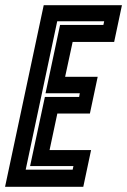

<svg xmlns="http://www.w3.org/2000/svg" viewBox="-44 -720 490 740"><path d="M-24.5 0 124.5 -700H426L396 -558.5H236L207 -424H332.5L302.5 -282.5H177L147 -141.5H307L277 0ZM55 -66H236L239 -80H72L129 -346.5H261L263.5 -360.5H131.5L187.5 -624H354.5L357.5 -638H176.5Z"/></svg>

Font: Tourney Condensed Regular
Style: Bold Italic
Weight: 700
Width: 3
Italic angle: -12°
Designer: Tyler Finck
Foundry: Etcetera Type Co
Version: Version 1.010; ttfautohint (v1.8.3)